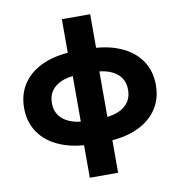

<svg xmlns="http://www.w3.org/2000/svg" viewBox="-97 -809 1032 1102"><g transform="rotate(-10 419.0 -258.0)"><path d="M384 16Q277 16 198.5 -17Q120 -50 77.5 -111Q35 -172 35 -255Q35 -338 77.5 -399Q120 -460 198.5 -493Q277 -526 384 -526H454Q561 -526 639.5 -493Q718 -460 760.5 -399Q803 -338 803 -255Q803 -172 760.5 -111Q718 -50 639.5 -17Q561 16 454 16ZM384 -120H454Q543 -120 592 -155.5Q641 -191 641 -255Q641 -320 592 -355Q543 -390 454 -390H384Q295 -390 246 -355Q197 -320 197 -255Q197 -191 246 -155.5Q295 -120 384 -120ZM337 204V-55L342 -72V-427L337 -446V-720H502V-446L497 -427V-72L502 -55V204Z"/></g></svg>

Font: Wix Madefor Display ExtraBold
Style: Regular
Weight: 800
Designer: Dalton Maag Ltd
Foundry: Dalton Maag Ltd
Version: Version 3.100